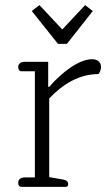

<svg xmlns="http://www.w3.org/2000/svg" viewBox="-20 -729 431 749"><path d="M206 -558H241L342 -686L312 -709L223 -614L134 -709L104 -686ZM64 0H236C244 0 246 -5 246 -10C246 -21 240 -26 224 -29L172 -38V-345C228 -404 292 -440 364 -440C370 -447 374 -457 374 -468C374 -486 361 -498 339 -498C288 -498 220 -446 172 -390H168V-488H79C63 -488 51 -482 51 -467C51 -457 56 -451 64 -451H116V-37H79C63 -37 51 -31 51 -16C51 -6 56 0 64 0Z"/></svg>

Font: Maitree Light
Style: Regular
Weight: 300
Designer: CadsonDemak Team
Foundry: CadsonDemak
Version: Version 1.000;PS 001.000;hotconv 1.0.88;makeotf.lib2.5.64775